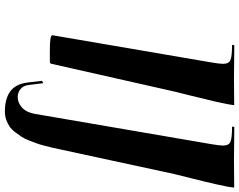

<svg xmlns="http://www.w3.org/2000/svg" viewBox="-122 -720 1037 834"><g transform="rotate(90 397.0 -302.5)"><path d="M794.4 -800.8Q792.5 -777.3 780.3 -723.9Q768.1 -670.4 753.2 -611.6Q738.3 -552.7 735.8 -542L628.4 -44.9Q624 -24.4 621.8 -14.6Q619.6 -4.9 613.8 18.1Q607.9 41 603.3 54.2Q598.6 67.4 590.3 88.6Q582 109.9 573.7 122.6Q565.4 135.3 553.5 150.9Q541.5 166.5 528.8 175Q516.1 183.6 499.5 189.5Q482.9 195.3 464.4 195.3Q409.2 195.3 377 172.4Q344.7 149.4 337.9 96.7L330.6 33.7L340.8 28.8L349.1 94.2Q351.6 115.2 366.5 127.4Q381.3 139.6 401.4 139.6Q426.3 139.6 447 120.6Q467.8 101.6 474.1 65.4L604.5 -694.8Q611.8 -736.3 611.8 -752Q611.8 -777.3 595.5 -784.4Q579.1 -791.5 529.3 -791.5L530.8 -801.3L674.8 -799.8ZM175.8 -801.3 319.8 -799.8 436 -800.8Q434.1 -776.9 422.1 -724.9Q410.2 -672.9 394.5 -610.4Q378.9 -547.9 377.4 -542L256.3 -5.4Q254.9 0 246.6 0H199.7Q132.8 0 132.8 -10.3V-12.7Q133.3 -15.1 133.3 -15.6L249.5 -694.8Q256.8 -736.3 256.8 -752Q256.8 -777.3 240.5 -784.4Q224.1 -791.5 174.3 -791.5Z"/></g></svg>

Font: QumpellkaNo12
Style: Regular
Weight: 500
Designer: gluk (gluksza@wp.pl)
Foundry: gluk (gluksza@wp.pl)
Version: Version 00.480